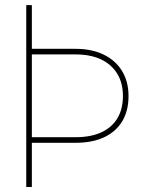

<svg xmlns="http://www.w3.org/2000/svg" viewBox="-20 -748 596 768"><path d="M85 -727.5H107.4V0H85ZM97.7 -552.7H282.2Q347.2 -552.7 394.8 -529.5Q442.4 -506.3 468.3 -463.9Q494.1 -421.4 494.1 -363.8Q494.1 -304.7 468.8 -262.7Q443.4 -220.7 396 -198.7Q348.6 -176.8 282.2 -176.8H97.7V-199.2H282.2Q342.8 -199.2 385 -218.5Q427.2 -237.8 449.5 -274.7Q471.7 -311.5 471.7 -363.8Q471.7 -416.5 448.7 -453.6Q425.8 -490.7 383.8 -510.5Q341.8 -530.3 282.2 -530.3H97.7Z"/></svg>

Font: Inter 24pt Thin
Style: Regular
Weight: 250
Designer: Rasmus Andersson
Foundry: rsms
Version: Version 4.001;git-66647c0bb